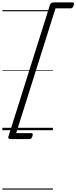

<svg xmlns="http://www.w3.org/2000/svg" viewBox="-20 -1095 642 1615"><path d="M600 -1050Q595 -1036 589 -1030.5Q583 -1025 575 -1025H447L116 25H244Q252 25 254.5 30.5Q257 36 253 50Q248 64 242.5 69.5Q237 75 228 75H72Q45 75 50 56L401 -1056Q407 -1075 434 -1075H591Q599 -1075 601.5 -1069.5Q604 -1064 600 -1050ZM0 490H425V500H0ZM0 -20H425V0H0ZM0 -505H425V-500H0ZM0 -1010H425V-1000H0Z"/></svg>

Font: Playwrite BE VLG Guides
Style: Regular
Weight: 400
Designer: Veronika Burian, José Scaglione
Foundry: TypeTogether
Version: Version 1.003